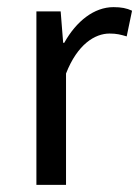

<svg xmlns="http://www.w3.org/2000/svg" viewBox="-20 -518 392 538"><path d="M82 -486V0H165V-312C197 -394 246 -424 287 -424C307 -424 318 -421 335 -416L350 -488C335 -495 320 -498 298 -498C244 -498 194 -459 160 -398H157L150 -486Z"/></svg>

Font: Cambridge Sans
Style: Regular
Weight: 400
Version: Version 2.020;PS 002.020;hotconv 1.0.88;makeotf.lib2.5.64775